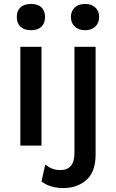

<svg xmlns="http://www.w3.org/2000/svg" viewBox="-20 -737 587 972"><path d="M65 -651Q65 -683 84 -700Q103 -717 137 -717Q171 -717 189.5 -700Q208 -683 208 -651Q208 -619 189.5 -601.5Q171 -584 137 -584Q103 -584 84 -601.5Q65 -619 65 -651ZM190 0H83V-500H190ZM482 -651Q482 -621 462.5 -602.5Q443 -584 411 -584Q378 -584 358.5 -602.5Q339 -621 339 -651Q339 -681 358.5 -699Q378 -717 411 -717Q443 -717 462.5 -699Q482 -681 482 -651ZM464 44Q464 133 417.5 174Q371 215 300 215Q235 215 190 182L209 96Q243 124 286 124Q320 124 338.5 103Q357 82 357 34V-500H464Z"/></svg>

Font: Work Sans Medium
Style: Regular
Weight: 500
Designer: Wei Huang
Foundry: Wei Huang
Version: Version 1.500